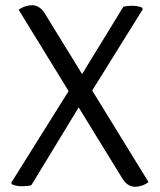

<svg xmlns="http://www.w3.org/2000/svg" viewBox="-20 -709 612 735"><path d="M51.5 -671.5Q64.5 -681 78 -685Q91.5 -689 103.5 -689Q116 -689 128.2 -682Q140.5 -675 151.5 -657.5L548.5 -12Q536 -2.5 522.2 1.8Q508.5 6 496.5 6Q484 6 471.8 -1Q459.5 -8 448.5 -25.5ZM452 -683Q456 -684.5 466 -685.8Q476 -687 484 -687Q496 -687 506.8 -685Q517.5 -683 523.5 -680L526.5 -673.5L323 -346.5L291 -314L100 0Q95.5 1.5 85 2.8Q74.5 4 66 4Q54 4 43 2Q32 0 26 -3.5L23 -9.5L252.5 -376L284.5 -409.5Z"/></svg>

Font: Signika Light Light
Style: Regular
Weight: 300
Version: Version 2.001